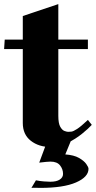

<svg xmlns="http://www.w3.org/2000/svg" viewBox="-41 -698 467 935"><path d="M206 18Q148 18 109 -12.5Q70 -43 70 -99V-459H-21L-18 -505H70V-620L243 -678V-505H387V-459H243V-134Q243 -97 252.5 -80.5Q262 -64 273.5 -60Q285 -56 291 -56Q297 -56 306.5 -57Q316 -58 334.5 -70Q353 -82 387 -114L406 -90Q391 -73 359 -47Q327 -21 287 -1.5Q247 18 206 18ZM155 217Q146 217 133 216.5Q120 216 112 217L134 180Q153 184 173 185.5Q193 187 204 187Q234 187 250 176.5Q266 166 266 149Q266 126 251.5 107.5Q237 89 205 89Q190 89 150 94L192 -19H307L277 54Q319 57 343.5 71Q368 85 379 100.5Q390 116 390 124Q390 164 329 190.5Q268 217 155 217Z"/></svg>

Font: Wittgenstein Black
Style: Regular
Weight: 900
Designer: Jörg Drees
Foundry: Jörg Drees
Version: Version 1.303; ttfautohint (v1.8.4.7-5d5b)